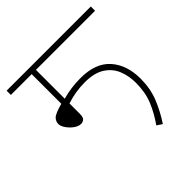

<svg xmlns="http://www.w3.org/2000/svg" viewBox="-158 -747 829 829"><g transform="rotate(-45 257.0 -332.5)"><path d="M153 -596V-420Q206 -435 264 -435Q356 -435 401 -384Q446 -333 446 -250Q446 -189 426 -139.5Q406 -90 375 -43L351 -59Q382 -103 400.5 -148Q419 -193 419 -252Q419 -294 404.5 -329.5Q390 -365 356 -387Q322 -409 264 -409Q207 -409 153 -391V-328Q153 -307 145 -300Q137 -293 126 -293Q111 -293 95 -304.5Q79 -316 67.5 -332.5Q56 -349 56 -362Q56 -378 67.5 -390Q79 -402 127 -415V-596H0V-622H514V-596Z"/></g></svg>

Font: Noto Sans Thin
Style: Regular
Weight: 100
Designer: Monotype Design Team
Foundry: Monotype Imaging Inc.
Version: Version 2.007